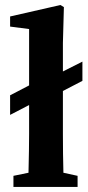

<svg xmlns="http://www.w3.org/2000/svg" viewBox="-20 -739 349 760"><path d="M229 -209Q229 -130.4 231 -55.2L287.1 -43V1H33.2V-43L92.8 -55.2Q95.2 -152.8 95.2 -209V-323.2L20 -284.2V-361.8L95.2 -400.9V-624L20 -633.8V-673.8L219.2 -719.2L232.9 -710.9L229 -568.8V-456.1L306.2 -495.1V-418.9L229 -378.9Z"/></svg>

Font: SourceSerifPro-Bold
Style: Bold
Weight: 700
Designer: Frank Grießhammer
Foundry: Adobe Systems Incorporated
Version: Version 1.014;PS Version 1.0;hotconv 1.0.73;makeotf.lib2.5.5